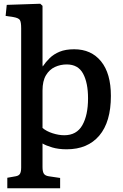

<svg xmlns="http://www.w3.org/2000/svg" viewBox="-20 -786 655 1025"><path d="M19 219V163L64 155Q81 152 87 141Q93 130 93 108V-635Q93 -667 86.5 -678.5Q80 -690 51 -695L10 -701L16 -760L195 -766L207 -755V-441L208 -431Q224 -455 245.5 -476Q267 -497 298.5 -510Q330 -523 376 -523Q467 -523 519.5 -458.5Q572 -394 572 -274Q572 -135 510 -62Q448 11 336 11Q292 11 258.5 1Q225 -9 207 -20V106Q207 130 214 141Q221 152 240 155L301 164V219ZM323 -64Q389 -64 419.5 -117.5Q450 -171 450 -261Q450 -344 423.5 -393Q397 -442 336 -442Q303 -442 273.5 -428.5Q244 -415 225.5 -384.5Q207 -354 207 -303V-103Q228 -85 261 -74.5Q294 -64 323 -64Z"/></svg>

Font: Literata 12pt Medium
Style: Regular
Weight: 500
Designer: Latin by Veronika Burian and Jose Scaglione. Greek by Irene Vlachou. Cyrillic by Vera Evstafieva.
Foundry: TypeTogether
Version: Version 3.002